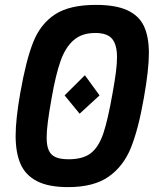

<svg xmlns="http://www.w3.org/2000/svg" viewBox="-20 -755 640 786"><path d="M44 -199Q44 -266.5 63 -374.5Q86.5 -508.5 116.2 -583Q146 -657.5 205.5 -696.2Q265 -735 372.5 -735Q453.5 -735 501.2 -713Q549 -691 569.2 -648Q589.5 -605 589.5 -537.5Q589.5 -470 569 -354.5Q547 -228 516.5 -151.5Q486 -75 425 -32Q364 11 259 11Q178.5 11 131.2 -13.5Q84 -38 64 -84Q44 -130 44 -199ZM244.5 -364.5 327.5 -447 387.5 -364.5 306 -289.5ZM441 -374.5Q450 -424.5 454.5 -459.5Q459 -494.5 459 -521Q459 -572 439 -596Q419 -620 370.5 -620Q314.5 -620 280.8 -590Q247 -560 227.5 -504.2Q208 -448.5 191.5 -354.5Q181 -295.5 176 -257.2Q171 -219 171 -192Q171 -158.5 179.8 -139.2Q188.5 -120 208 -111.5Q227.5 -103 261 -103Q320 -103 352 -128Q384 -153 402.8 -208.2Q421.5 -263.5 441 -374.5Z"/></svg>

Font: JuliaMono ExtraBold
Style: Italic
Weight: 800
Italic angle: -9°
Monospace: yes
Designer: cormullion
Foundry: corm
Version: Version 0.057; ttfautohint (v1.8.4)